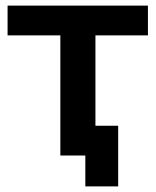

<svg xmlns="http://www.w3.org/2000/svg" viewBox="-20 -554 554 684"><path d="M195 0H284V110H401V-106H320V-428H507V-534H7V-428H195Z"/></svg>

Font: Chess Sans SemiBold
Style: Regular
Weight: 600
Designer: Wolf Bōese
Foundry: Wolf Bōese
Version: Version 7.223;Glyphs 3.3 (3306)